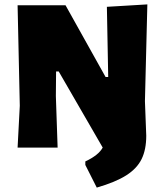

<svg xmlns="http://www.w3.org/2000/svg" viewBox="-20 -671 750 873"><path d="M639 -211 645 -54Q645 9 624 52Q603 95 554.5 126Q506 157 420 182L368 79V63Q428 35 447 0L247 -346H235L234 -234L242 0H60L70 -190L60 -647H278L460 -321H472L466 -640L650 -651Z"/></svg>

Font: Luna Sans Black
Style: Regular
Weight: 900
Designer: Juan Pablo del Peral
Foundry: Huerta Tipografica
Version: Version 2.001; ttfautohint (v1.5)